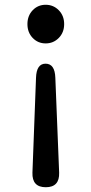

<svg xmlns="http://www.w3.org/2000/svg" viewBox="-20 -584 383 805"><path d="M172 201Q114 201 116 140L131 -258Q133 -317 171 -317Q210 -317 212 -258L228 140Q230 201 172 201ZM171.5 -402Q139 -402 117 -425Q95 -448 95 -483Q95 -518 117 -541Q139 -564 171.5 -564Q204 -564 226.5 -541Q249 -518 249 -483Q249 -448 226.5 -425Q204 -402 171.5 -402Z"/></svg>

Font: Resource Han Rounded JP Medium
Style: Regular
Weight: 500
Designer: Cyano Hao (round all glyphs); Ryoko NISHIZUKA 西塚涼子 (kana, bopomofo & ideographs); Paul D. Hunt (Latin, Greek & Cyrillic)
Foundry: Cyano Hao
Version: 0.990